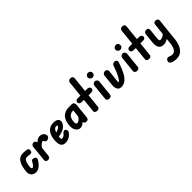

<svg xmlns="http://www.w3.org/2000/svg" viewBox="109 -1969 3521 3521"><g transform="rotate(-45 1870.0 -208.0)"><path d="M105 5Q76 5 46 -8.5Q16 -22 -2 -54Q-20 -86 -14 -143Q-9 -193 2 -241.5Q13 -290 34.5 -329.5Q56 -369 93 -392.5Q130 -416 188 -416Q216 -416 246.5 -412.5Q277 -409 290 -404Q304 -399 312.5 -382Q321 -365 311 -337Q302 -312 286.5 -308.5Q271 -305 253 -308Q234 -310 211.5 -312Q189 -314 179 -314Q153 -314 136.5 -295Q120 -276 111 -247.5Q102 -219 97.5 -190Q93 -161 91 -140Q90 -124 97 -111.5Q104 -99 116 -99Q127 -99 141 -112.5Q155 -126 170 -148Q185 -170 198 -195Q206 -209 226.5 -212.5Q247 -216 270 -204Q293 -193 296.5 -173.5Q300 -154 295 -144Q274 -106 245 -71.5Q216 -37 180.5 -16Q145 5 105 5Z M418 1Q395 1 378.5 -14.5Q362 -30 365 -57L397 -367Q399 -391 418.5 -404Q438 -417 457 -417Q480 -417 495.5 -399.5Q511 -382 509 -353L478 -49Q475 -25 457 -12Q439 1 418 1ZM688 -273Q663 -262 641.5 -268.5Q620 -275 611 -298Q608 -306 605.5 -311Q603 -316 595 -316Q575 -316 542.5 -289.5Q510 -263 479 -206L494 -350Q508 -364 526.5 -380.5Q545 -397 568.5 -409Q592 -421 620 -421Q658 -421 685.5 -402Q713 -383 724 -345Q730 -323 720.5 -303.5Q711 -284 688 -273Z M863 5Q837 5 812.5 -7Q788 -19 773 -50Q758 -81 758 -139Q759 -197 771 -247.5Q783 -298 808.5 -336Q834 -374 874.5 -395.5Q915 -417 973 -417Q1048 -416 1076 -380.5Q1104 -345 1085 -298Q1072 -267 1046.5 -241.5Q1021 -216 985.5 -198.5Q950 -181 907 -171.5Q864 -162 817 -162L827 -240Q842 -240 867 -246Q892 -252 918 -262.5Q944 -273 963.5 -288Q983 -303 988 -321Q990 -328 980 -331Q970 -334 958 -334Q933 -334 915 -314Q897 -294 885.5 -263.5Q874 -233 868 -199.5Q862 -166 860 -140Q859 -126 861.5 -111Q864 -96 876 -96Q899 -96 915.5 -104Q932 -112 943.5 -123.5Q955 -135 961 -143Q978 -165 996.5 -172.5Q1015 -180 1034 -168Q1047 -158 1054 -135Q1061 -112 1041 -84Q1030 -69 1008 -48Q986 -27 951 -11Q916 5 863 5Z M1253 5Q1222 5 1196.5 -14Q1171 -33 1155.5 -66.5Q1140 -100 1140 -143Q1140 -192 1151 -240.5Q1162 -289 1188.5 -328.5Q1215 -368 1261 -392Q1307 -416 1377 -416H1424L1413 -317H1381Q1340 -317 1313.5 -301Q1287 -285 1272.5 -260Q1258 -235 1252 -206.5Q1246 -178 1246 -154Q1246 -129 1253 -114Q1260 -99 1276 -99Q1296 -99 1316 -111.5Q1336 -124 1356.5 -149.5Q1377 -175 1400 -214L1389 -80Q1366 -50 1332 -22.5Q1298 5 1253 5ZM1415 0Q1387 0 1371.5 -16Q1356 -32 1359 -52L1400 -416H1455Q1478 -416 1492 -396.5Q1506 -377 1504 -350L1472 -44Q1470 -31 1458.5 -15.5Q1447 0 1415 0Z M1696 0Q1673 0 1653.5 -12Q1634 -24 1636 -52L1705 -726Q1707 -744 1724.5 -758Q1742 -772 1767 -772Q1792 -772 1809.5 -756.5Q1827 -741 1824 -715L1755 -42Q1753 -19 1736 -9.5Q1719 0 1696 0ZM1544 -365Q1544 -387 1558 -401.5Q1572 -416 1600 -416H1849Q1878 -416 1895 -401.5Q1912 -387 1912 -365Q1912 -343 1898 -329Q1884 -315 1855 -315H1606Q1578 -315 1561 -329Q1544 -343 1544 -365Z M2008 0Q1985 0 1967 -16Q1949 -32 1952 -58L1984 -362Q1986 -386 2004.5 -401Q2023 -416 2044 -416Q2067 -416 2085.5 -397Q2104 -378 2101 -349L2069 -44Q2067 -20 2047.5 -10Q2028 0 2008 0ZM2067 -492Q2042 -492 2022 -510Q2002 -528 2002 -554Q2002 -580 2022 -597.5Q2042 -615 2067 -615Q2093 -615 2110.5 -597.5Q2128 -580 2128 -554Q2128 -528 2110.5 -510Q2093 -492 2067 -492Z M2314 5Q2280 5 2257.5 -13.5Q2235 -32 2226 -64.5Q2217 -97 2221 -137L2245 -366Q2247 -390 2268 -403Q2289 -416 2308 -416Q2332 -416 2349.5 -399.5Q2367 -383 2364 -354L2345 -187Q2340 -147 2339 -127Q2338 -107 2340 -100.5Q2342 -94 2347 -94Q2352 -94 2371.5 -117Q2391 -140 2421.5 -199Q2452 -258 2488 -366Q2497 -392 2511 -404Q2525 -416 2549 -416Q2581 -416 2596 -397.5Q2611 -379 2600 -343Q2561 -226 2520.5 -149Q2480 -72 2430.5 -33.5Q2381 5 2314 5Z M2728 0Q2705 0 2687 -16Q2669 -32 2672 -58L2704 -362Q2706 -386 2724.5 -401Q2743 -416 2764 -416Q2787 -416 2805.5 -397Q2824 -378 2821 -349L2789 -44Q2787 -20 2767.5 -10Q2748 0 2728 0ZM2787 -492Q2762 -492 2742 -510Q2722 -528 2722 -554Q2722 -580 2742 -597.5Q2762 -615 2787 -615Q2813 -615 2830.5 -597.5Q2848 -580 2848 -554Q2848 -528 2830.5 -510Q2813 -492 2787 -492Z M3041 0Q3018 0 2998.5 -12Q2979 -24 2981 -52L3050 -726Q3052 -744 3069.5 -758Q3087 -772 3112 -772Q3137 -772 3154.5 -756.5Q3172 -741 3169 -715L3100 -42Q3098 -19 3081 -9.5Q3064 0 3041 0ZM2889 -365Q2889 -387 2903 -401.5Q2917 -416 2945 -416H3194Q3223 -416 3240 -401.5Q3257 -387 3257 -365Q3257 -343 3243 -329Q3229 -315 3200 -315H2951Q2923 -315 2906 -329Q2889 -343 2889 -365Z M3417 5Q3371 5 3342 -15.5Q3313 -36 3302 -75.5Q3291 -115 3297 -171L3318 -371Q3320 -384 3334.5 -400Q3349 -416 3381 -416Q3410 -416 3422 -399.5Q3434 -383 3431 -361L3410 -162Q3407 -140 3412 -120Q3417 -100 3431 -100Q3445 -100 3466 -104Q3487 -108 3512 -124.5Q3537 -141 3561 -178L3546 -42Q3523 -26 3487.5 -10.5Q3452 5 3417 5ZM3254 259Q3263 238 3277 230.5Q3291 223 3306.5 224Q3322 225 3334 229Q3349 234 3364.5 239.5Q3380 245 3397 245Q3433 245 3457.5 224Q3482 203 3497 162Q3512 121 3518 62L3563 -364Q3566 -390 3578 -403Q3590 -416 3615 -416Q3642 -416 3660 -402.5Q3678 -389 3676 -362L3630 77Q3621 161 3592.5 224Q3564 287 3516 321.5Q3468 356 3400 356Q3357 356 3323 347Q3289 338 3277 330Q3263 321 3252 304.5Q3241 288 3254 259Z"/></g></svg>

Font: Edu NSW ACT Foundation
Style: Bold
Weight: 700
Version: Version 1.003